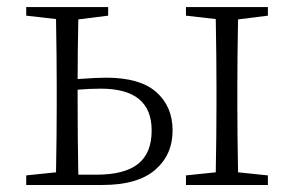

<svg xmlns="http://www.w3.org/2000/svg" viewBox="-20 -527 849 547"><path d="M203.1 -29.3H253.9Q335 -29.3 373.5 -60.1Q412.1 -90.8 412.1 -155.3Q412.1 -274.4 267.6 -274.4Q236.3 -274.4 201.2 -271.5V-225.6Q201.2 -138.7 203.1 -29.3ZM288.1 -482.4 203.1 -471.7Q201.2 -376 201.2 -301.8Q255.9 -305.7 282.2 -305.7Q378.9 -305.7 425.3 -264.6Q471.7 -223.6 471.7 -155.3Q471.7 -85.9 421.9 -43Q372.1 0 271.5 0H54.7V-27.3L139.6 -36.1Q141.6 -145.5 141.6 -225.6V-282.2Q141.6 -363.3 139.6 -472.7L54.7 -482.4V-506.8H288.1ZM743.2 -482.4 658.2 -471.7Q656.2 -364.3 656.2 -282.2V-225.6Q656.2 -145.5 658.2 -36.1L743.2 -27.3V0H509.8V-27.3L594.7 -36.1Q596.7 -145.5 596.7 -225.6V-282.2Q596.7 -363.3 594.7 -472.7L509.8 -482.4V-506.8H743.2Z"/></svg>

Font: GenYoMin TW TTF ExtraLight
Style: Regular
Weight: 250
Version: Version 1.300